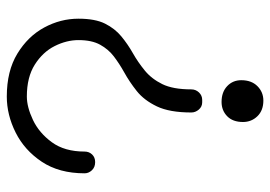

<svg xmlns="http://www.w3.org/2000/svg" viewBox="-135 -647 795 565"><g transform="rotate(-90 262.5 -364.5)"><path d="M249 13Q220 13 203 -4.5Q186 -22 186 -47Q186 -77 203 -93.5Q220 -110 245 -110Q274 -110 291.5 -93.5Q309 -77 309 -52Q309 -22 291.5 -4.5Q274 13 249 13ZM251 -167H244Q231 -167 222.5 -177Q214 -187 214 -199Q214 -263 232 -300.5Q250 -338 277 -359.5Q304 -381 333 -397Q358 -411 379 -427Q400 -443 413.5 -467.5Q427 -492 427 -531Q427 -566 409.5 -601Q392 -636 355 -659.5Q318 -683 261 -683Q230 -683 192 -665Q154 -647 126.5 -609.5Q99 -572 99 -513Q99 -500 90.5 -491Q82 -482 68 -482Q53 -482 44 -491.5Q35 -501 35 -513Q35 -588 69 -639Q103 -690 155 -716Q207 -742 261 -742Q336 -742 387 -711Q438 -680 464 -632Q490 -584 490 -531Q490 -482 475.5 -453Q461 -424 438 -405Q415 -386 388.5 -371Q362 -356 337.5 -336Q313 -316 297.5 -284.5Q282 -253 282 -199Q282 -186 273 -176.5Q264 -167 251 -167Z"/></g></svg>

Font: Gardens CM
Style: Regular
Weight: 400
Designer: Created by: Aleksander Shevchuk, 2010. Modifed by: Daren Olsen, 2020.
Foundry: High-Logic / FontCreator v.13.0.0 build 2663 (64-bit)
Version: Version 3.003 Ukrainian, initial release